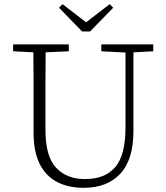

<svg xmlns="http://www.w3.org/2000/svg" viewBox="-20 -887 796 921"><path d="M466 -641V-674H715V-641L620 -636V-258Q620 -121 557 -53.5Q494 14 381 14Q309 14 255 -13.5Q201 -41 171 -99.5Q141 -158 141 -251V-360Q141 -429 141 -498Q141 -567 140 -636L43 -641V-674H310V-641L199 -636Q198 -568 198 -499.5Q198 -431 198 -360V-264Q198 -136 249.5 -82Q301 -28 387 -28Q484 -28 533 -85.5Q582 -143 582 -276V-635ZM280 -867 393 -780 506 -867 523 -850 412 -736H374L263 -850Z"/></svg>

Font: Source Serif 4 SmText Light
Style: Regular
Weight: 300
Designer: Frank Grießhammer
Foundry: Adobe
Version: Version 4.005;hotconv 1.1.0;makeotfexe 2.6.0